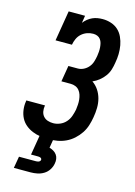

<svg xmlns="http://www.w3.org/2000/svg" viewBox="-141 -816 781 1109"><g transform="rotate(15 250.0 -261.5)"><path d="M209 8Q183 8 158 4.5Q133 1 110 -8.5Q87 -18 68.5 -33.5Q50 -49 39 -70.5Q28 -92 24.5 -117.5Q21 -143 25 -168Q25 -170 25.5 -172Q26 -174 26 -175H138Q138 -175 137.5 -174Q137 -173 137 -172Q134 -155 137 -138.5Q140 -122 150.5 -110Q161 -98 176.5 -93Q192 -88 209 -88Q229 -88 249.5 -96.5Q270 -105 284.5 -121.5Q299 -138 306 -158Q313 -178 317 -198Q319 -213 320 -228.5Q321 -244 319.5 -258.5Q318 -273 313.5 -287Q309 -301 300 -312Q291 -323 277.5 -328.5Q264 -334 249 -334H193L209 -430H265Q283 -430 300 -438.5Q317 -447 329 -461.5Q341 -476 346.5 -493.5Q352 -511 355 -529Q357 -542 358 -555Q359 -568 358 -581Q357 -594 354 -606Q351 -618 343.5 -628Q336 -638 324.5 -642.5Q313 -647 300 -647Q281 -647 263 -640.5Q245 -634 230.5 -621Q216 -608 208 -590Q200 -572 197 -554H99L129 -735H227L220 -691Q230 -704 243 -714.5Q256 -725 270.5 -731.5Q285 -738 300.5 -740.5Q316 -743 331 -743Q357 -743 381.5 -735Q406 -727 424 -710.5Q442 -694 452.5 -671Q463 -648 467.5 -623Q472 -598 471.5 -571.5Q471 -545 466 -519Q463 -498 456.5 -476.5Q450 -455 436.5 -436.5Q423 -418 405 -403.5Q387 -389 366 -380Q388 -365 403 -342.5Q418 -320 425 -293.5Q432 -267 431.5 -238.5Q431 -210 426 -182Q422 -157 414 -131.5Q406 -106 391 -83.5Q376 -61 355.5 -42.5Q335 -24 310.5 -12.5Q286 -1 260 3.5Q234 8 209 8ZM57 220 69 150H169Q173 150 177.5 149.5Q182 149 186 147.5Q190 146 193.5 142.5Q197 139 197 135Q198 131 195.5 127.5Q193 124 189.5 122.5Q186 121 182 120.5Q178 120 174 120H133L153 0H235L226 54Q239 58 250.5 64.5Q262 71 270 82Q278 93 280 107Q282 121 279 135Q276 154 264.5 172Q253 190 235 201Q217 212 197 216Q177 220 157 220Z"/></g></svg>

Font: Iosevka Slab
Style: Bold Italic
Weight: 700
Italic angle: -9°
Monospace: yes
Designer: Belleve Invis
Foundry: Belleve Invis
Version: Version 11.1.0; ttfautohint (v1.8.3)